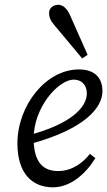

<svg xmlns="http://www.w3.org/2000/svg" viewBox="-20 -782 455 815"><path d="M204.6 13.1C278.5 13.1 342.9 -42.6 384.9 -110.8L361.7 -128.9C334.6 -94.7 289.6 -55.9 226.7 -55.9C161.8 -55.9 122.8 -94.9 122.8 -194.4C122.8 -327.2 228.3 -444 293 -444C325.7 -444 348.6 -422.2 348.6 -385.3C348.6 -328.1 283.8 -254.9 96.9 -206.9L100.9 -169C347.6 -234.5 414.9 -329.2 414.9 -394.9C414.9 -454 379.5 -487.3 314.9 -487.3C175.1 -487.3 53.9 -334.3 53.9 -173C53.9 -45.3 117.1 13.1 204.6 13.1ZM351.9 -549.2C327.2 -605.1 302.4 -660.9 277.6 -716.8C265.4 -743.7 249.1 -761.6 226.9 -761.6C206.7 -761.6 188.3 -748.3 188.3 -727C188.3 -709.6 193.7 -695.3 210.1 -676C249.9 -628.4 288.9 -581.8 328.8 -534.1L351.9 -549.2Z"/></svg>

Font: Source Serif Variable
Style: Italic
Weight: 389
Italic angle: -12°
Designer: Frank Grießhammer
Foundry: Adobe Systems Incorporated
Version: Version 3.001;hotconv 1.0.111;makeotfexe 2.5.65597